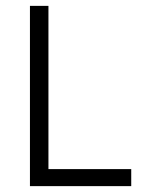

<svg xmlns="http://www.w3.org/2000/svg" viewBox="-20 -634 496 654"><path d="M82 -614H145V-58H427V0H82Z"/></svg>

Font: Athiti
Style: Regular
Weight: 400
Designer: CadsonDemak Team
Foundry: CadsonDemak
Version: Version 1.032